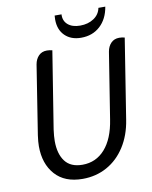

<svg xmlns="http://www.w3.org/2000/svg" viewBox="-97 -961 828 1045"><g transform="rotate(-10 317.5 -439.0)"><path d="M70 -204Q70 -229 75 -264L135 -645Q140 -674 157.5 -692Q175 -710 203 -710Q218 -710 233 -706L165 -280Q160 -243 160 -217Q160 -146 191 -105Q222 -64 287 -64Q362 -64 411.5 -120Q461 -176 477 -280L535 -645Q540 -674 557.5 -692Q575 -710 603 -710Q618 -710 633 -706L563 -264Q550 -180 510 -117.5Q470 -55 409.5 -21.5Q349 12 275 12Q176 12 123 -47.5Q70 -107 70 -204ZM277 -868Q277 -883 278 -890H316Q314 -854 338.5 -833Q363 -812 406 -812Q450 -812 481.5 -833Q513 -854 520 -890H558Q547 -823 505 -784.5Q463 -746 400 -746Q344 -746 310.5 -779Q277 -812 277 -868Z"/></g></svg>

Font: Thasadith
Style: Bold Italic
Weight: 700
Italic angle: -9°
Designer: Cadson Demak Co.,Ltd.
Foundry: Cadson Demak Co.,Ltd.
Version: Version 1.000; ttfautohint (v1.6)